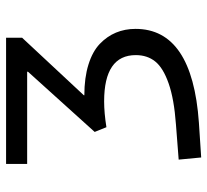

<svg xmlns="http://www.w3.org/2000/svg" viewBox="-46 -650 705 654"><g transform="rotate(-90 307.0 -322.5)"><path d="M76.2 -583V-654.8H505.9V-600.1L310.1 -390.1V-388.2Q369.6 -388.2 414.3 -374.3Q459 -360.4 484.9 -335.7Q510.7 -311 523.4 -280.5Q536.1 -250 536.1 -213.9Q536.1 -20.5 216.8 2L98.1 9.8L90.8 -66.9L210.9 -76.2Q297.4 -82.5 350.3 -101.1Q403.3 -119.6 425 -146.7Q446.8 -173.8 446.8 -212.9Q446.8 -320.8 289.1 -320.8Q250.5 -320.8 201.2 -313L185.1 -353L390.1 -580.1V-583Z"/></g></svg>

Font: IntelOne Mono
Style: Regular
Weight: 400
Designer: Fred Shallcrass
Foundry: Frere-Jones Type LLC
Version: Version 1.200;hotconv 1.1.0;makeotfexe 2.6.0;FJTRelease1.2